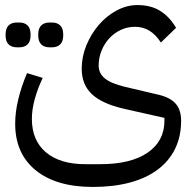

<svg xmlns="http://www.w3.org/2000/svg" viewBox="-20 -499 766 759"><path d="M347 240Q202 240 121 174Q40 108 40 -10Q40 -56 52.5 -107.5Q65 -159 87 -210L149 -191Q130 -152 118 -109.5Q106 -67 106 -29Q106 56 161.5 103Q217 150 317 150H377Q497 150 563.5 104.5Q630 59 630 -22V-33L470 -69Q383 -89 343 -127Q303 -165 303 -227Q303 -275 321.5 -320Q340 -365 370.5 -400.5Q401 -436 441 -457.5Q481 -479 523 -479Q577 -479 614 -455.5Q651 -432 676 -389L616 -331Q595 -363 570 -378Q545 -393 513 -393Q484 -393 458 -381Q432 -369 412.5 -348Q393 -327 381.5 -299Q370 -271 370 -240Q370 -209 394.5 -189Q419 -169 473 -156L609 -124Q654 -113 675 -88.5Q696 -64 696 -22Q696 40 672.5 88.5Q649 137 604 171Q559 205 494 222.5Q429 240 347 240ZM175 -312Q155 -312 143 -323.5Q131 -335 131 -361Q131 -387 143 -398.5Q155 -410 175 -410H186Q206 -410 218 -398.5Q230 -387 230 -361Q230 -335 218 -323.5Q206 -312 186 -312ZM46 -312Q26 -312 14 -323.5Q2 -335 2 -361Q2 -387 14 -398.5Q26 -410 46 -410H57Q77 -410 89 -398.5Q101 -387 101 -361Q101 -335 89 -323.5Q77 -312 57 -312Z"/></svg>

Font: IBM Plex Sans Arabic
Style: Regular
Weight: 400
Designer: Mike Abbink, Paul van der Laan, Pieter van Rosmalen, Wael Morcos, Khajak Apelian
Foundry: Bold Monday
Version: Version 1.1